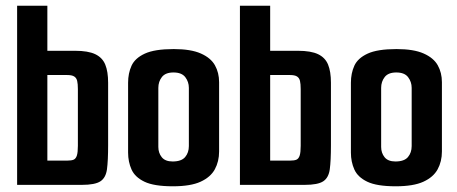

<svg xmlns="http://www.w3.org/2000/svg" viewBox="-20 -648 1602 673"><path d="M40 0V-628H146V-470H243Q289 -470 314 -458Q339 -446 349 -421.5Q359 -397 359 -358V-139Q359 -85 355 -55Q351 -25 332 -12.5Q313 0 267 0ZM146 -85H215Q231 -85 238.5 -88.5Q246 -92 249.5 -103Q253 -114 253 -137V-336Q253 -354 250.5 -364.5Q248 -375 240 -380Q232 -385 216 -385H146Z M586 5Q520 5 486.5 -11Q453 -27 441 -54Q429 -81 429 -113V-358Q429 -391 441 -417.5Q453 -444 487.5 -460Q522 -476 589 -476Q649 -476 684 -460.5Q719 -445 733.5 -419Q748 -393 748 -360V-117Q748 -82 733 -54.5Q718 -27 683 -11Q648 5 586 5ZM585 -82Q616 -82 629 -97.5Q642 -113 642 -136V-340Q642 -361 629.5 -377.5Q617 -394 588 -394Q560 -394 547.5 -378Q535 -362 535 -340V-133Q535 -112 547 -97Q559 -82 585 -82Z M821 0V-628H927V-470H1024Q1070 -470 1095 -458Q1120 -446 1130 -421.5Q1140 -397 1140 -358V-139Q1140 -85 1136 -55Q1132 -25 1113 -12.5Q1094 0 1048 0ZM927 -85H996Q1012 -85 1019.5 -88.5Q1027 -92 1030.5 -103Q1034 -114 1034 -137V-336Q1034 -354 1031.5 -364.5Q1029 -375 1021 -380Q1013 -385 997 -385H927Z M1367 5Q1301 5 1267.5 -11Q1234 -27 1222 -54Q1210 -81 1210 -113V-358Q1210 -391 1222 -417.5Q1234 -444 1268.5 -460Q1303 -476 1370 -476Q1430 -476 1465 -460.5Q1500 -445 1514.5 -419Q1529 -393 1529 -360V-117Q1529 -82 1514 -54.5Q1499 -27 1464 -11Q1429 5 1367 5ZM1366 -82Q1397 -82 1410 -97.5Q1423 -113 1423 -136V-340Q1423 -361 1410.5 -377.5Q1398 -394 1369 -394Q1341 -394 1328.5 -378Q1316 -362 1316 -340V-133Q1316 -112 1328 -97Q1340 -82 1366 -82Z"/></svg>

Font: Smooch Sans
Style: Bold
Weight: 700
Designer: Robert E. Leuschke
Foundry: Robert E. Leuschke
Version: Version 1.010